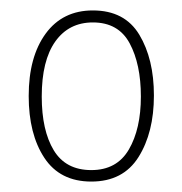

<svg xmlns="http://www.w3.org/2000/svg" viewBox="-20 -744 349 368"><path d="M275 -561Q275 -490 245.5 -443Q216 -396 155 -396Q95 -396 65 -441.5Q35 -487 35 -560Q35 -635 67.5 -679.5Q100 -724 158 -724Q219 -724 247 -677.5Q275 -631 275 -561ZM60 -559Q60 -494 83 -456Q106 -418 155 -418Q204 -418 227 -457.5Q250 -497 250 -559Q250 -621 228.5 -661Q207 -701 158 -701Q112 -701 86 -664.5Q60 -628 60 -559Z"/></svg>

Font: Noto Sans Myanmar Condensed Thin
Style: Regular
Weight: 100
Width: 3
Designer: Monotype Design Team
Foundry: Monotype Imaging Inc.
Version: Version 2.107; ttfautohint (v1.8.4.7-5d5b)